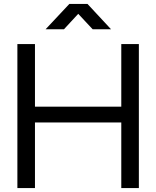

<svg xmlns="http://www.w3.org/2000/svg" viewBox="-20 -952 791 972"><path d="M68 0V-729H157V0ZM594 0V-729H683V0ZM142 -332V-412H610V-332ZM211 -804 331 -932H423L542 -804H449L376 -882L304 -804Z"/></svg>

Font: Hubot Sans
Style: Regular
Weight: 400
Designer: Deni Anggara
Foundry: GitHub, Inc., Subsidiary of Microsoft Corporation
Version: Version 2.000